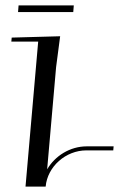

<svg xmlns="http://www.w3.org/2000/svg" viewBox="-20 -695 443 715"><path d="M254.8 -675H49.2L47.2 -650H252.8ZM75 0H150C156.5 -74.5 224.5 -135 301.8 -135H401.8L403.1 -150H303.1C241.4 -150 185 -115 155.6 -64.4L188.9 -445L204 -560L23.6 -555L22.2 -540H122.2Z"/></svg>

Font: Galberik
Style: Regular
Weight: 400
Designer: Gluk
Foundry: Gluk
Version: Version 0.50